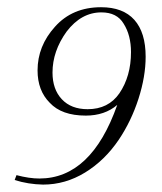

<svg xmlns="http://www.w3.org/2000/svg" viewBox="-20 -453 441 524"><path d="M97.5 50.8Q56.7 50 20 38.3L25 25Q60 34.2 87.5 34.2Q229.2 34.2 300 -166.7Q265.8 -137.5 214.2 -137.5Q148.3 -137.5 115.8 -172.5Q82.5 -205.8 82.5 -260.8Q82.5 -327.5 130 -380Q177.5 -433.3 255.8 -433.3Q315.8 -433.3 346.7 -398.8Q377.5 -364.2 377.5 -298.3Q377.5 -244.2 357.9 -183.3Q338.3 -122.5 304.2 -71.7Q265.8 -15 212.1 17.9Q158.3 50.8 97.5 50.8ZM317.5 -388.3Q299.2 -419.2 256.7 -419.2Q201.7 -419.2 161.7 -366.7Q123.3 -313.3 123.3 -255Q123.3 -209.2 148.8 -182.1Q174.2 -155 219.2 -155Q275.8 -155 305.8 -198.3Q337.5 -245 337.5 -310.8Q337.5 -356.7 317.5 -388.3Z"/></svg>

Font: Sirivennela
Style: Regular
Weight: 400
Designer: Appaji Ambarisha Darbha
Foundry: Appaji Ambarisha Darbha
Version: Version 1.00; ttfautohint (v1.8.4.7-5d5b)